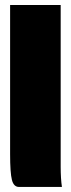

<svg xmlns="http://www.w3.org/2000/svg" viewBox="-20 -740 280 760"><path d="M20 -720.2H220.2V-80.1Q220.2 -33.2 225.1 0H55.2Q34.2 0 27.1 -28.1Q20 -56.2 20 -129.9Z"/></svg>

Font: Mikodacs
Style: Regular
Weight: 400
Designer: gluk (gluksza@wp.pl)
Foundry: gluk (gluksza@wp.pl)
Version: Version 0.28